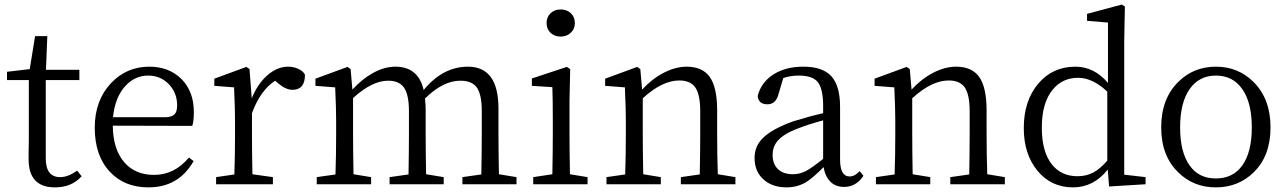

<svg xmlns="http://www.w3.org/2000/svg" viewBox="-20 -808 5643 842"><path d="M220.7 13.7Q105.5 13.7 105.5 -109.4Q105.5 -120.1 105.5 -142.6Q106.4 -172.9 106.4 -194.3V-457H10.7V-493.2L110.4 -504.9L133.8 -649.4H187.5L181.6 -502H328.1V-457H180.7V-113.3Q180.7 -31.2 244.1 -31.2Q278.3 -31.2 318.4 -59.6L337.9 -35.2Q294.9 13.7 220.7 13.7Z M630.9 13.7Q525.4 13.7 461.9 -54.7Q395.5 -125 395.5 -248Q395.5 -367.2 466.8 -443.4Q535.2 -515.6 634.8 -515.6Q720.7 -515.6 775.4 -461.9Q830.1 -407.2 830.1 -316.4Q830.1 -276.4 823.2 -255.9L474.6 -256.8Q475.6 -152.3 526.4 -94.7Q574.2 -41 655.3 -41Q745.1 -41 808.6 -117.2L829.1 -101.6Q763.7 13.7 630.9 13.7ZM475.6 -293.9H704.1Q734.4 -293.9 747.1 -308.6Q756.8 -320.3 756.8 -346.7Q756.8 -399.4 721.7 -437.5Q684.6 -476.6 629.9 -476.6Q572.3 -476.6 530.3 -431.6Q484.4 -381.8 475.6 -293.9Z M927.7 0V-31.2L1007.8 -43Q1010.7 -125 1010.7 -222.7V-276.4Q1010.7 -334 1006.8 -414.1Q1006.8 -420.9 1006.8 -424.8L919.9 -431.6V-462.9L1060.5 -514.6L1074.2 -504.9L1084 -377Q1110.4 -441.4 1153.3 -478.5Q1196.3 -515.6 1243.2 -515.6Q1267.6 -515.6 1288.6 -505.9Q1309.6 -496.1 1317.4 -480.5Q1317.4 -414.1 1262.7 -414.1Q1233.4 -414.1 1200.2 -442.4L1186.5 -454.1Q1121.1 -411.1 1085 -311.5V-222.7Q1085 -153.3 1086.9 -43.9L1176.8 -31.2V0Z M1369.1 0V-31.2L1451.2 -43Q1454.1 -125 1454.1 -222.7V-276.4Q1454.1 -335 1450.2 -417Q1450.2 -421.9 1450.2 -424.8L1363.3 -431.6V-462.9L1503.9 -514.6L1517.6 -504.9L1525.4 -415Q1568.4 -461.9 1616.2 -488.3Q1666 -515.6 1713.9 -515.6Q1814.5 -515.6 1837.9 -413.1Q1921.9 -515.6 2032.2 -515.6Q2166 -515.6 2166 -332V-222.7Q2166 -151.4 2168 -43.9L2245.1 -31.2V0H2007.8V-31.2L2090.8 -43Q2092.8 -152.3 2092.8 -222.7V-322.3Q2092.8 -395.5 2069.3 -426.8Q2046.9 -454.1 1999 -454.1Q1922.9 -454.1 1843.8 -376Q1846.7 -352.5 1846.7 -324.2V-222.7Q1846.7 -151.4 1848.6 -43.9L1925.8 -31.2V0H1688.5V-31.2L1771.5 -43Q1773.4 -150.4 1773.4 -222.7V-320.3Q1773.4 -393.6 1751 -424.8Q1729.5 -454.1 1682.6 -454.1Q1611.3 -454.1 1528.3 -377.9V-222.7Q1528.3 -151.4 1530.3 -43.9L1607.4 -31.2V0Z M2318.4 0V-31.2L2402.3 -43.9Q2404.3 -151.4 2404.3 -222.7V-277.3Q2404.3 -377 2402.3 -425.8L2312.5 -431.6V-463.9L2465.8 -514.6L2480.5 -504.9L2477.5 -366.2V-222.7Q2477.5 -151.4 2479.5 -43.9L2556.6 -31.2V0ZM2438.5 -766.6Q2465.8 -766.6 2483.4 -750Q2501 -733.4 2501 -707Q2501 -680.7 2482.9 -664.1Q2464.8 -647.5 2438.5 -647.5Q2412.1 -647.5 2394.5 -664.1Q2377 -680.7 2377 -707Q2377 -733.4 2394.5 -750Q2412.1 -766.6 2438.5 -766.6Z M2639.6 0V-31.2L2721.7 -43Q2724.6 -125 2724.6 -222.7V-276.4Q2724.6 -334 2720.7 -415Q2720.7 -421.9 2720.7 -424.8L2633.8 -431.6V-462.9L2774.4 -514.6L2788.1 -504.9L2795.9 -415Q2838.9 -461.9 2890.6 -488.8Q2942.4 -515.6 2991.2 -515.6Q3059.6 -515.6 3091.8 -471.7Q3125 -425.8 3125 -324.2V-222.7Q3125 -125 3127.9 -43.9L3205.1 -31.2V0H2965.8V-31.2L3048.8 -43Q3050.8 -150.4 3050.8 -222.7V-320.3Q3050.8 -394.5 3028.3 -425.8Q3006.8 -455.1 2959 -455.1Q2883.8 -455.1 2798.8 -377V-222.7Q2798.8 -151.4 2800.8 -43.9L2877.9 -31.2V0Z M3429.7 13.7Q3368.2 13.7 3330.1 -19.5Q3289.1 -54.7 3289.1 -115.2Q3289.1 -167 3325.2 -202.1Q3364.3 -242.2 3460 -276.4Q3536.1 -299.8 3589.8 -311.5V-342.8Q3589.8 -420.9 3564.5 -450.2Q3541 -476.6 3483.4 -476.6Q3446.3 -476.6 3415 -465.8L3393.6 -393.6Q3381.8 -350.6 3345.7 -350.6Q3305.7 -350.6 3302.7 -387.7Q3318.4 -447.3 3371.6 -481.4Q3424.8 -515.6 3502.9 -515.6Q3585.9 -515.6 3624 -475.6Q3664.1 -433.6 3664.1 -339.8V-108.4Q3664.1 -34.2 3706.1 -34.2Q3728.5 -34.2 3750 -57.6L3766.6 -37.1Q3734.4 11.7 3681.6 11.7Q3644.5 11.7 3621.6 -11.2Q3598.6 -34.2 3591.8 -75.2Q3543.9 -26.4 3512.7 -7.8Q3474.6 13.7 3429.7 13.7ZM3458 -43.9Q3487.3 -43.9 3515.6 -58.6Q3541 -72.3 3589.8 -111.3V-280.3Q3522.5 -261.7 3480.5 -245.1Q3415 -220.7 3388.7 -188.5Q3368.2 -163.1 3368.2 -128.9Q3368.2 -86.9 3393.6 -64.5Q3417 -43.9 3458 -43.9Z M3821.3 0V-31.2L3903.3 -43Q3906.2 -125 3906.2 -222.7V-276.4Q3906.2 -334 3902.3 -415Q3902.3 -421.9 3902.3 -424.8L3815.4 -431.6V-462.9L3956.1 -514.6L3969.7 -504.9L3977.5 -415Q4020.5 -461.9 4072.3 -488.8Q4124 -515.6 4172.9 -515.6Q4241.2 -515.6 4273.4 -471.7Q4306.6 -425.8 4306.6 -324.2V-222.7Q4306.6 -125 4309.6 -43.9L4386.7 -31.2V0H4147.5V-31.2L4230.5 -43Q4232.4 -150.4 4232.4 -222.7V-320.3Q4232.4 -394.5 4210 -425.8Q4188.5 -455.1 4140.6 -455.1Q4065.4 -455.1 3980.5 -377V-222.7Q3980.5 -151.4 3982.4 -43.9L4059.6 -31.2V0Z M4685.5 13.7Q4589.8 13.7 4529.8 -59.1Q4469.7 -131.8 4469.7 -246.1Q4469.7 -367.2 4534.2 -442.4Q4596.7 -515.6 4696.3 -515.6Q4778.3 -515.6 4838.9 -444.3V-709L4747.1 -716.8V-747.1L4899.4 -788.1L4913.1 -779.3L4910.2 -629.9V-42L5003.9 -31.2V0L4843.8 9.8L4837.9 -64.5Q4776.4 13.7 4685.5 13.7ZM4705.1 -35.2Q4743.2 -35.2 4773.4 -50.8Q4803.7 -66.4 4835.9 -103.5V-406.2Q4771.5 -466.8 4708 -466.8Q4638.7 -466.8 4596.7 -415Q4548.8 -357.4 4548.8 -248Q4548.8 -141.6 4593.8 -85.9Q4634.8 -35.2 4705.1 -35.2Z M5147.5 -51.8Q5072.3 -124 5072.3 -249.5Q5072.3 -375 5147.5 -449.2Q5214.8 -515.6 5312.5 -515.6Q5409.2 -515.6 5476.6 -449.2Q5551.8 -375 5551.8 -249.5Q5551.8 -124 5477.5 -51.8Q5410.2 13.7 5312 13.7Q5213.9 13.7 5147.5 -51.8ZM5427.7 -82Q5469.7 -140.6 5469.7 -249Q5469.7 -357.4 5428.2 -417Q5386.7 -476.6 5312.5 -476.6Q5238.3 -476.6 5196.8 -417Q5155.3 -357.4 5155.3 -249Q5155.3 -140.6 5197.3 -82Q5237.3 -25.4 5312 -25.4Q5386.7 -25.4 5427.7 -82Z"/></svg>

Font: Bpmf Zihi Only R
Style: R
Weight: 400
Foundry: But Ko
Version: Version 1.320